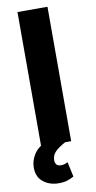

<svg xmlns="http://www.w3.org/2000/svg" viewBox="-100 -753 498 1000"><g transform="rotate(-10 148.5 -253.0)"><path d="M228 -710.9V0H69.3V-710.9ZM114.7 -29.8 196.8 -0.5Q158.7 20 141.1 38.6Q123.5 57.1 123.5 83Q123.5 96.2 130.6 105.2Q137.7 114.3 154.3 114.3Q167 114.3 175.5 111.1Q184.1 107.9 190.4 104.5L207.5 183.1Q195.3 190.4 175.8 197.5Q156.2 204.6 127 204.6Q79.1 204.6 45.7 178.2Q12.2 151.9 12.2 101.6Q12.2 65.4 33.7 31.5Q55.2 -2.4 114.7 -29.8Z"/></g></svg>

Font: Vazirmatn UI FD ExtraBold
Style: Regular
Weight: 800
Designer: Saber Rastikerdar
Foundry: Saber Rastikerdar
Version: Version 33.003